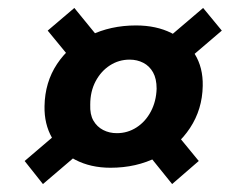

<svg xmlns="http://www.w3.org/2000/svg" viewBox="-20 -540 603 483"><path d="M258 -118Q208 -118 169.5 -138Q131 -158 111 -193Q91 -228 92 -273Q93 -333 123.5 -379Q154 -425 206 -450.5Q258 -476 322 -476Q373 -476 411 -457Q449 -438 470 -404Q491 -370 490 -324Q489 -265 458 -218Q427 -171 375 -144.5Q323 -118 258 -118ZM88 -77 42 -135 151 -228 211 -182ZM413 -77 338 -170 407 -224 480 -135ZM274 -205Q301 -205 323.5 -219.5Q346 -234 359.5 -259.5Q373 -285 374 -317Q374 -342 365 -358Q356 -374 340.5 -382Q325 -390 306 -390Q279 -390 256.5 -375.5Q234 -361 220.5 -335.5Q207 -310 207 -277Q206 -252 215 -236.5Q224 -221 239.5 -213Q255 -205 274 -205ZM174 -373 100 -463 167 -520 247 -422ZM421 -363 376 -422 491 -520 538 -463Z"/></svg>

Font: DM Sans 20pt ExtraBold
Style: Italic
Weight: 800
Italic angle: -10°
Version: Version 4.004;gftools[0.9.30]